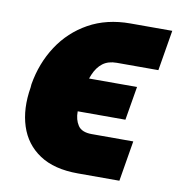

<svg xmlns="http://www.w3.org/2000/svg" viewBox="-68 -608 637 684"><g transform="rotate(10 250.5 -266.5)"><path d="M282.2 -133.8H432.6L408.2 12.7H257.8Q171.9 12.7 118.9 -22.5Q65.9 -57.6 45.9 -119.4Q25.9 -181.2 39.1 -259.8L40 -271.5Q53.2 -349.6 93.8 -411.6Q134.3 -473.6 199.2 -509.8Q264.2 -545.9 349.6 -545.9H501L476.6 -399.4H326.2Q295.4 -399.4 275.6 -384.5Q255.9 -369.6 243.9 -341.1Q231.9 -312.5 224.6 -271.5L223.6 -259.8Q219.2 -233.9 219 -204.3Q218.8 -174.8 232.4 -154.3Q246.1 -133.8 282.2 -133.8ZM412.1 -327.1 391.6 -205.1H172.9L193.4 -327.1Z"/></g></svg>

Font: Inter 28pt Black
Style: Italic
Weight: 900
Italic angle: -9.3988°
Designer: Rasmus Andersson
Foundry: rsms
Version: Version 4.001;git-66647c0bb